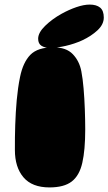

<svg xmlns="http://www.w3.org/2000/svg" viewBox="-20 -806 473 838"><path d="M196 12Q120 12 82.5 -32Q45 -76 45 -151.5Q45 -179 45.2 -206.5Q45.5 -234 46.5 -261.2Q47.5 -288.5 49 -315.5Q50.5 -342.5 53 -369Q55.5 -395.5 59 -420.8Q62.5 -446 67.5 -470Q80.5 -534 112.5 -566.8Q144.5 -599.5 213.5 -599.5Q269 -599.5 297.8 -569.5Q326.5 -539.5 335 -495Q338 -479.5 340.5 -460.5Q343 -441.5 344.8 -420Q346.5 -398.5 348 -375.8Q349.5 -353 350.2 -330Q351 -307 351.5 -284.5Q352 -262 352 -241.5Q352 -151 339.2 -95.2Q326.5 -39.5 293 -13.8Q259.5 12 196 12ZM196.5 -597Q175.5 -597 161 -606.2Q146.5 -615.5 146.5 -637Q146.5 -663.5 177 -693.2Q207.5 -723 249 -746Q280.5 -763.5 313.2 -774.8Q346 -786 371.5 -786Q401 -786 417 -772.8Q433 -759.5 433 -729.5Q433 -699.5 405.8 -674Q378.5 -648.5 339 -630Q305 -614.5 267 -605.8Q229 -597 196.5 -597Z"/></svg>

Font: Gluten Thin Black
Style: Regular
Weight: 900
Version: Version 1.300